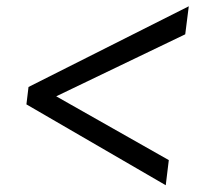

<svg xmlns="http://www.w3.org/2000/svg" viewBox="-20 -618 650 596"><path d="M68.5 -348 566 -598.5 555 -511.5 154.5 -319 504 -121 494.5 -43 62 -294Z"/></svg>

Font: Merriweather 24pt
Style: Italic
Weight: 400
Italic angle: -7.8°
Designer: Eben Sorkin
Foundry: Eben Sorkin
Version: Version 2.101